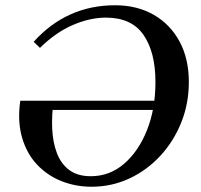

<svg xmlns="http://www.w3.org/2000/svg" viewBox="-20 -700 766 730"><path d="M328 10Q268 10 214.5 -11Q161 -32 121.5 -73.5Q82 -115 64 -176.5Q46 -238 57 -317H184Q176 -261 178.5 -209.5Q181 -158 196.5 -117.5Q212 -77 243.5 -53.5Q275 -30 325 -30Q397 -30 452 -77.5Q507 -125 539 -205.5Q571 -286 571 -388Q571 -502 525.5 -567.5Q480 -633 383 -633Q322 -633 257 -605Q192 -577 132 -518L108 -541Q170 -610 247.5 -645Q325 -680 417 -680H418Q501 -680 564 -644Q627 -608 662.5 -542.5Q698 -477 698 -388Q698 -306 669 -234Q640 -162 589 -107Q538 -52 471 -21Q404 10 328 10ZM78 -282 83 -317H636L631 -282Z"/></svg>

Font: Brygada 1918 SemiBold
Style: Italic
Weight: 600
Italic angle: -8°
Designer: Mateusz Machalski | Borys Kosmynka | Przemek Hoffer
Foundry: NIEPODLEGLA 2018
Version: Version 3.006